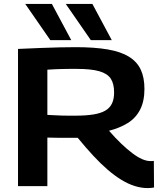

<svg xmlns="http://www.w3.org/2000/svg" viewBox="-20 -951 836 981"><path d="M735 10Q702 10 668.5 -0.5Q635 -11 600.5 -32Q566 -53 530 -84Q494 -115 456 -156Q418 -197 377 -247Q369 -247 353.5 -247Q338 -247 329 -247Q305 -247 277 -247Q249 -247 222 -248V0H72V-701Q137 -704 189.5 -706Q242 -708 286 -709Q330 -710 368 -710Q463 -710 530 -698.5Q597 -687 638.5 -661.5Q680 -636 699 -595.5Q718 -555 718 -497Q718 -434 696 -391Q674 -348 633 -322.5Q592 -297 537 -283Q570 -245 600 -216.5Q630 -188 656.5 -168Q683 -148 706 -138Q729 -128 749 -128Q752 -128 757.5 -128Q763 -128 766 -129L767 7Q761 8 753 9Q745 10 735 10ZM365 -360Q418 -360 456 -366Q494 -372 517.5 -385.5Q541 -399 552 -422Q563 -445 563 -479Q563 -523 546 -549Q529 -575 487.5 -587Q446 -599 373 -599Q351 -599 334 -599Q317 -599 301.5 -598.5Q286 -598 267.5 -597.5Q249 -597 222 -595V-364Q243 -363 261.5 -362Q280 -361 297 -360.5Q314 -360 330.5 -360Q347 -360 365 -360ZM444 -746 316 -931H452L551 -746ZM237 -746 109 -931H245L344 -746Z"/></svg>

Font: Georama SemiExpanded SemiBold
Style: Regular
Weight: 600
Width: 6
Designer: Jean-Baptiste Levee
Foundry: Production Type
Version: Version 1.001